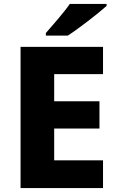

<svg xmlns="http://www.w3.org/2000/svg" viewBox="-20 -951 595 971"><path d="M519 -921V-931H333C302 -886 244 -821 212 -784V-771H323C376 -805 477 -883 519 -921ZM501 0V-140H254V-301H483V-439H254V-576H501V-714H84V0Z"/></svg>

Font: Noto Sans Arabic UI XBd
Style: Regular
Weight: 800
Designer: Monotype Design Team, Nadine Chahine and Nizar Qandah
Foundry: Monotype Imaging Inc.
Version: Version 2.010